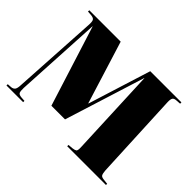

<svg xmlns="http://www.w3.org/2000/svg" viewBox="-145 -992 1254 1254"><g transform="rotate(45 482.0 -365.0)"><path d="M20 0V-12L50 -14Q68 -16 76 -27.5Q84 -39 85 -69L120 -660Q122 -689 116 -701.5Q110 -714 83 -716L55 -718V-730H345L480 -296H482L618 -730H906V-718L876 -716Q854 -715 847 -704.5Q840 -694 841 -667L869 -65Q871 -39 876.5 -28Q882 -17 904 -15L939 -11V0H581V-12L616 -15Q634 -17 642.5 -23Q651 -29 649 -63L623 -671H622L447 -114H321L145 -671H144L111 -69Q110 -40 115 -28Q120 -16 144 -14L174 -12V0Z"/></g></svg>

Font: Display Black
Style: Regular
Weight: 900
Designer: Latin by Veronika Burian and Jose Scaglione. Greek by Irene Vlachou. Cyrillic by Vera Evstafieva.
Foundry: TypeTogether
Version: Version 3.002